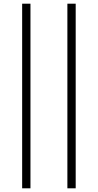

<svg xmlns="http://www.w3.org/2000/svg" viewBox="-20 -770 530 1040"><path d="M100 250V-750H145V250ZM345 250V-750H390V250Z"/></svg>

Font: Brygada 1918
Style: Regular
Weight: 400
Designer: Mateusz Machalski | Borys Kosmynka | Przemek Hoffer
Foundry: NIEPODLEGLA 2018
Version: Version 3.006